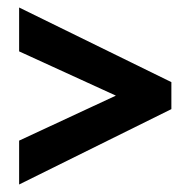

<svg xmlns="http://www.w3.org/2000/svg" viewBox="-20 -680 510 512"><path d="M31 -188V-305L289 -425L31 -543V-660L437 -461V-389Z"/></svg>

Font: Noto Sans Malayalam UI ExtraCondensed
Style: Bold
Weight: 700
Width: 2
Designer: Jelle Bosma - Monotype Design Team
Foundry: Monotype Imaging Inc.
Version: Version 2.104; ttfautohint (v1.8.4.7-5d5b)